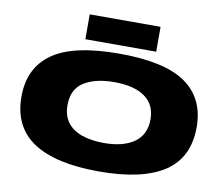

<svg xmlns="http://www.w3.org/2000/svg" viewBox="-94 -1029 1348 1156"><g transform="rotate(10 579.5 -451.0)"><path d="M581 10Q315 10 179.5 -79.5Q44 -169 44 -354Q44 -529 172 -619.5Q300 -710 581 -710Q859 -710 987 -620Q1115 -530 1115 -354Q1115 -168 980.5 -79Q846 10 581 10ZM581 -164Q699 -164 766 -211.5Q833 -259 833 -352Q833 -443 767 -489.5Q701 -536 581 -536Q465 -536 395.5 -492.5Q326 -449 326 -352Q326 -286 358 -244.5Q390 -203 447.5 -183.5Q505 -164 581 -164ZM363 -760V-912H796V-760Z"/></g></svg>

Font: Georama ExtraExtended ExtraBold
Style: Regular
Weight: 800
Width: 8
Designer: Jean-Baptiste Levee
Foundry: Production Type
Version: Version 1.000